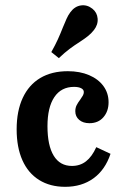

<svg xmlns="http://www.w3.org/2000/svg" viewBox="-20 -699 470 730"><path d="M43.3 -207.2Q43.3 -277 66.4 -326.6Q89.4 -376.2 132.9 -402.3Q176.4 -428.3 237.9 -428.3Q283.4 -428.3 318.6 -413.4Q353.8 -398.4 373.3 -371.7Q392.8 -345 392.8 -310.2Q392.8 -275.8 373.1 -253.2Q353.5 -230.6 320 -230.6Q295.8 -230.6 281.1 -243.2Q266.3 -255.9 266.3 -276Q266.3 -288.6 271.2 -298.6Q276.1 -308.5 285.1 -320.3Q291.8 -329.9 295.3 -336.2Q298.7 -342.5 298.7 -349.1Q298.7 -358.3 288.7 -363.5Q278.7 -368.7 261.5 -368.7Q212.8 -368.7 186.6 -329.8Q160.5 -290.9 160.5 -219.3Q160.5 -145.8 184.2 -107Q207.9 -68.1 253.5 -68.1Q284.6 -68.1 307.1 -85.7Q329.7 -103.3 346.1 -139.5L400.2 -114.2Q379.9 -53.2 335.3 -20.9Q290.7 11.3 227.7 11.3Q170.5 11.3 128.7 -14.7Q86.9 -40.8 65.1 -89.9Q43.3 -139.1 43.3 -207.2ZM218.8 -594.1Q226.9 -613.9 233.1 -627.7Q239.2 -641.5 247.7 -652.8Q264.3 -675.1 287.9 -678.4Q311.5 -681.7 331.5 -665.7Q349.3 -651.5 351.2 -628.4Q353.2 -605.3 337.1 -584.7Q327.3 -572 314.4 -561.8Q301.6 -551.5 283.6 -539.9Q263.5 -527.2 244.8 -513.2Q226.1 -499.3 203.7 -478L175.1 -501Q190.4 -528.3 199.9 -549.2Q209.4 -570.1 218.8 -594.1Z"/></svg>

Font: Playfair Micro SmCond SmLight
Style: Regular
Weight: 360
Width: 4
Designer: Claus Eggers Sørensen
Foundry: Claus Eggers Sørensen
Version: Version 2.100;Glyphs 3.2 (3219)